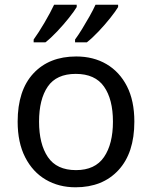

<svg xmlns="http://www.w3.org/2000/svg" viewBox="-20 -786 645 816"><path d="M551 -269Q551 -136 483.5 -63Q416 10 301 10Q230 10 174.5 -22.5Q119 -55 87 -117.5Q55 -180 55 -269Q55 -402 122 -474Q189 -546 304 -546Q377 -546 432.5 -513.5Q488 -481 519.5 -419.5Q551 -358 551 -269ZM146 -269Q146 -174 183.5 -118.5Q221 -63 303 -63Q384 -63 422 -118.5Q460 -174 460 -269Q460 -364 422 -418Q384 -472 302 -472Q220 -472 183 -418Q146 -364 146 -269ZM482 -756Q472 -739 449 -710Q426 -681 399 -652.5Q372 -624 349 -606H299V-618Q313 -637 329 -663Q345 -689 360.5 -716.5Q376 -744 386 -766H482ZM306 -756Q296 -739 273 -710Q250 -681 223 -652.5Q196 -624 173 -606H123V-618Q144 -647 169 -689.5Q194 -732 210 -766H306Z"/></svg>

Font: Noto Sans Tagalog
Style: Regular
Weight: 400
Designer: Monotype Design Team
Foundry: Monotype Imaging Inc.
Version: Version 2.001; ttfautohint (v1.8.4.7-5d5b)